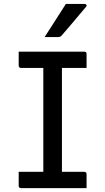

<svg xmlns="http://www.w3.org/2000/svg" viewBox="-20 -965 540 985"><path d="M297.8 -47H198.8L202.2 -72.5Q202.2 -90.8 202.2 -111.8Q202.2 -132.8 202.2 -151.8Q202.2 -214.5 202.2 -276.9Q202.2 -339.4 202.2 -401.8Q202.2 -464.3 202.2 -527.2Q202.2 -590.1 202.2 -653H303L297.8 -627.5Q297.8 -611.5 297.8 -593Q297.8 -574.6 297.8 -557.6Q297.8 -493.5 297.8 -429.9Q297.8 -366.3 297.8 -302.2Q297.8 -238.1 297.8 -174.5Q297.8 -110.8 297.8 -47ZM424.1 0H86.9Q84.3 0 82.3 -1Q80.3 -2 78.8 -3.5Q77.3 -5 76.6 -7Q75.9 -9 75.9 -11Q75.9 -24.2 75.9 -35.7Q75.9 -47.3 75.9 -59.1Q75.9 -70.9 75.9 -83.5H413Q416 -83.5 418.6 -82Q421.1 -80.5 422.6 -78Q424.1 -75.5 424.1 -72.5Q424.1 -59.9 424.1 -48.1Q424.1 -36.3 424.1 -24.7Q424.1 -13.2 424.1 0ZM75.9 -700H413Q418.1 -700 421.1 -697Q424.1 -694 424.1 -689Q424.1 -679.4 424.1 -670.4Q424.1 -661.3 424.1 -652.7Q424.1 -644.2 424.1 -635.3Q424.1 -626.4 424.1 -616.5H86.9Q82.3 -616.5 79.1 -620Q75.9 -623.5 75.9 -627.5Q75.9 -637.4 75.9 -646.3Q75.9 -655.2 75.9 -663.7Q75.9 -672.3 75.9 -681.4Q75.9 -690.4 75.9 -700ZM317.8 -944.7Q342.2 -944.7 356 -944.7Q369.7 -944.7 382.1 -944.7Q394.4 -944.7 414.8 -944.7Q420.8 -944.7 423.4 -939.9Q426 -935.1 421.4 -930.1Q403 -908.5 389.4 -892.2Q375.7 -875.9 363.2 -861Q350.7 -846.1 335 -827.7Q319.3 -809.4 295.8 -782.2Q293.8 -779.6 289.6 -777.3Q285.3 -775 279.3 -775Q262.3 -775 251 -775Q239.7 -775 230 -775Q220.4 -775 209 -775Q228.7 -805.4 245.9 -832.3Q263.1 -859.2 280.8 -886.7Q298.4 -914.1 317.8 -944.7Z"/></svg>

Font: Recursive Sans Linear Light
Style: Regular
Weight: 300
Version: Version 1.085